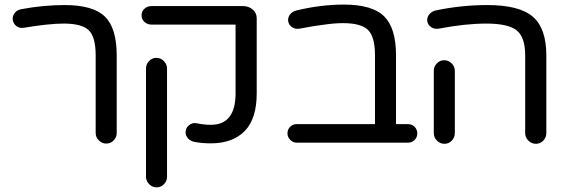

<svg xmlns="http://www.w3.org/2000/svg" viewBox="-20 -616 2458 829"><path d="M35.2 -529.8Q32.7 -545.9 43.2 -559.6Q53.7 -573.2 70.8 -576.2Q167 -594.2 258.8 -594.2Q381.8 -594.2 432.9 -544.4Q483.9 -494.6 483.9 -377V-42Q483.9 -23.4 470.7 -9.8Q457.5 3.9 439 3.9Q420.4 3.9 406.7 -9.8Q393.1 -23.4 393.1 -42V-377Q393.1 -456.1 363.5 -485.1Q334 -514.2 254.9 -514.2Q191.4 -514.2 83 -496.1Q64.9 -493.2 51.5 -502.9Q38.1 -512.7 35.2 -529.8Z M1088.4 -537.1V-212.9Q1088.4 -103 1036.4 -50Q984.4 2.9 890.1 2.9Q849.6 2.9 817.4 -3.9Q801.3 -7.8 791.3 -19Q781.2 -30.3 781.2 -44.9Q781.2 -63 795.9 -75.2Q810.5 -87.4 828.1 -84Q861.3 -77.1 890.1 -77.1Q997.1 -77.1 997.1 -212.9V-509.8H634.3Q616.2 -509.8 603.8 -521.2Q591.3 -532.7 591.3 -549.8Q591.3 -566.9 603.8 -578.4Q616.2 -589.8 634.3 -589.8H1028.3Q1053.7 -589.8 1071 -575Q1088.4 -560.1 1088.4 -537.1ZM701.2 -319.8V147Q701.2 165.5 688 179.2Q674.8 192.9 656.2 192.9Q637.7 192.9 624 179.2Q610.4 165.5 610.4 147V-319.8Q610.4 -338.9 623.5 -352.5Q636.7 -366.2 655.3 -366.2Q673.8 -366.2 687.5 -352.3Q701.2 -338.4 701.2 -319.8Z M1741.2 0H1260.7Q1245.1 0 1233.2 -12.2Q1221.2 -24.4 1221.2 -40Q1221.2 -57.1 1232.9 -68.6Q1244.6 -80.1 1260.7 -80.1H1599.1V-377Q1599.1 -456.5 1569.3 -486.3Q1539.6 -516.1 1460.9 -516.1Q1425.3 -516.1 1381.8 -509.8Q1342.3 -505.4 1272.9 -492.2Q1255.4 -489.3 1241.2 -498.5Q1227.1 -507.8 1224.1 -524.9Q1222.2 -540.5 1232.4 -553.7Q1242.7 -566.9 1259.8 -570.8Q1364.7 -596.2 1464.8 -596.2Q1587.4 -596.2 1638.7 -545.4Q1689.9 -494.6 1689.9 -377V-80.1H1741.2Q1758.3 -80.1 1770 -68.6Q1781.7 -57.1 1781.7 -40Q1781.7 -22.9 1770 -11.5Q1758.3 0 1741.2 0Z M1824.7 -524.9Q1822.8 -540.5 1833.3 -553.7Q1843.8 -566.9 1860.8 -570.8Q1972.2 -594.2 2084 -594.2Q2222.2 -594.2 2280.5 -543.9Q2338.9 -493.7 2338.9 -377V-41Q2338.9 -22.5 2325.7 -8.8Q2312.5 4.9 2293.9 4.9Q2275.4 4.9 2261.5 -8.8Q2247.6 -22.5 2247.6 -41V-377Q2247.6 -455.1 2211.2 -484.6Q2174.8 -514.2 2079.6 -514.2Q1988.8 -514.2 1874 -492.2Q1856.4 -489.3 1842 -498.5Q1827.6 -507.8 1824.7 -524.9ZM1943.8 -310.1V-41Q1943.8 -22.5 1930.7 -8.8Q1917.5 4.9 1898.9 4.9Q1880.4 4.9 1866.7 -8.8Q1853 -22.5 1853 -41V-310.1Q1853 -328.6 1866.2 -342.3Q1879.4 -356 1897.9 -356Q1916.5 -356 1930.2 -342.3Q1943.8 -328.6 1943.8 -310.1Z"/></svg>

Font: Aka-Acid-Varela
Style: Regular
Weight: 400
Designer: Joe Prince, Avraham Cornfeld, Cyberella
Foundry: Joe Prince, Avraham Cornfeld, Cyberella
Version: Version 2.000; ttfautohint (v1.5.33-1714) -l 8 -r 50 -G 200 